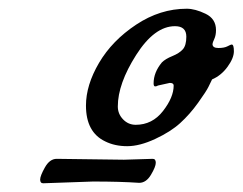

<svg xmlns="http://www.w3.org/2000/svg" viewBox="-20 -664 556 440"><path d="M221 -340Q177 -361 177 -422Q177 -469 207 -520Q237 -571 292 -607.5Q347 -644 408 -644Q427 -644 451 -632.5Q475 -621 475 -595Q475 -583 471 -574.5Q467 -566 467 -563Q467 -554 480.5 -554Q494 -554 501.5 -558Q509 -562 511 -562Q516 -562 516 -546.5Q516 -531 501.5 -511Q487 -491 466 -482Q463 -476 458 -465.5Q453 -455 434 -428.5Q415 -402 393 -382Q371 -362 335.5 -345.5Q300 -329 271.5 -329Q243 -329 221 -340ZM378 -468Q378 -474 369 -474L342 -468Q339 -466 335.5 -466Q332 -466 332 -473Q332 -498 351 -521Q359 -529 375 -535.5Q391 -542 399 -551Q407 -560 407 -580Q407 -604 381 -604Q334 -604 292 -538Q250 -472 250 -420Q250 -403 262 -390.5Q274 -378 291 -378Q329 -378 353.5 -409.5Q378 -441 378 -468ZM264 -298 330 -300Q337 -300 337 -291Q337 -282 326 -263.5Q315 -245 299 -245Q256 -248 193 -248L79 -244Q72 -244 72 -252.5Q72 -261 83 -280.5Q94 -300 110 -300Z"/></svg>

Font: Condiment
Style: Regular
Weight: 400
Designer: Angel Koziupa, Alejandro Paul
Foundry: Angel Koziupa, Alejandro Paul
Version: Version 1.001